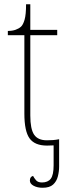

<svg xmlns="http://www.w3.org/2000/svg" viewBox="-20 -677 326 906"><path d="M202 10Q144 10 119.5 -24Q95 -58 95 -141V-511H17V-531Q38 -531 53.5 -536.5Q69 -542 79 -551Q89 -560 96 -584Q103 -608 103 -657H123V-536H250V-511H123V-132Q123 -68 141 -41.5Q159 -15 201 -15Q218 -15 230.5 -16Q243 -17 259 -20V109Q259 132 253 155.5Q247 179 230.5 194Q214 209 181 209Q156 209 138.5 199.5Q121 190 121 175Q121 157 136 153Q141 163 150 173.5Q159 184 178 184Q206 184 219.5 166.5Q233 149 233 103V9Q219 10 202 10Z"/></svg>

Font: Noto Serif Thin
Style: Regular
Weight: 100
Designer: Monotype Design Team
Foundry: Monotype Imaging Inc.
Version: Version 2.015